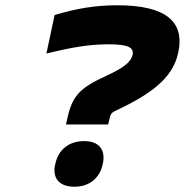

<svg xmlns="http://www.w3.org/2000/svg" viewBox="-20 -699 701 728"><path d="M190 -78 189 -75C178 -24 204 9 262 9C319 9 358 -24 369 -75L370 -78C381 -131 356 -164 299 -164C241 -164 201 -131 190 -78ZM156 -496C254 -520 319 -531 392 -531C465 -531 488 -519 483 -492C476 -461 444 -440 384 -412C279 -364 253 -334 234 -244L230 -227H390L395 -247C398 -264 402 -271 414 -277C546 -339 635 -399 656 -500C681 -617 609 -679 425 -679C341 -679 271 -667 187 -642Z"/></svg>

Font: LT Wave Mono Black
Style: Italic
Weight: 900
Designer: Daniel Lyons
Version: Version 2.5 (Glyphs App)